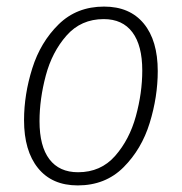

<svg xmlns="http://www.w3.org/2000/svg" viewBox="-20 -552 552 583"><path d="M53 -187Q53 -265 78 -344.5Q103 -424 158 -478Q213 -532 296 -532Q374 -532 416.5 -480.5Q459 -429 459 -336Q459 -258 434.5 -178.5Q410 -99 355 -44Q300 11 216 11Q138 11 95.5 -41.5Q53 -94 53 -187ZM412 -338Q412 -414 382 -454Q352 -494 295 -494Q226 -494 182 -444Q138 -394 119 -322.5Q100 -251 100 -184Q100 -108 130 -68.5Q160 -29 217 -29Q286 -29 329.5 -78.5Q373 -128 392.5 -199Q412 -270 412 -338Z"/></svg>

Font: Fira Sans Condensed ExtraLight
Style: Italic
Weight: 275
Width: 3
Italic angle: -8°
Designer: Carrois Corporate & Edenspiekermann AG
Foundry: Carrois Corporate GbR & Edenspiekermann AG
Version: Version 4.203